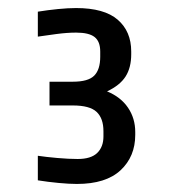

<svg xmlns="http://www.w3.org/2000/svg" viewBox="-20 -630 430 477"><path d="M169 -549Q147 -549 120.5 -545.5Q94 -542 74 -539V-601Q99 -605 124 -607.5Q149 -610 169 -610Q239 -610 272.5 -581Q306 -552 306 -502V-495Q306 -462 292 -440Q278 -418 246 -403Q280 -389 298 -362.5Q316 -336 316 -302V-295Q316 -241 279.5 -207Q243 -173 171 -173Q152 -173 125.5 -175.5Q99 -178 74 -182V-243Q94 -240 122.5 -237.5Q151 -235 173 -235Q206 -235 221.5 -250Q237 -265 237 -291V-304Q237 -336 220 -352Q203 -368 161 -368H103V-427H161Q199 -427 214 -442Q229 -457 229 -489V-502Q229 -527 215 -538Q201 -549 169 -549Z"/></svg>

Font: Ropa Sans
Style: Regular
Weight: 400
Designer: Botio Nikoltchev
Foundry: Botjo Nikoltchev
Version: Version 1.002